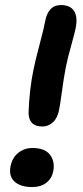

<svg xmlns="http://www.w3.org/2000/svg" viewBox="-20 -736 331 768"><path d="M148.9 -230Q95.7 -230 94.2 -284.2Q97.2 -376 113.8 -457Q121.6 -495.1 138.2 -557.4Q154.8 -619.6 161.1 -652.8Q166 -681.2 181.6 -698.5Q197.3 -715.8 224.1 -715.8Q260.3 -715.8 276.1 -692.4Q292 -668.9 282.2 -621.1Q278.3 -602.1 264.9 -554.4Q251.5 -506.8 243.2 -466.8Q234.9 -423.3 227.8 -370.6Q220.7 -317.9 216.8 -298.8Q210.4 -264.2 192.1 -247.1Q173.8 -230 148.9 -230ZM108.9 12.2Q62 12.2 38.3 -9.5Q14.6 -31.2 22 -69.8Q28.3 -104.5 52.7 -124.3Q77.1 -144 109.9 -144Q159.7 -144 180.2 -116.7Q200.7 -89.4 192.9 -50.8Q187.5 -22.5 165.5 -5.1Q143.6 12.2 108.9 12.2Z"/></svg>

Font: Shantell Sans Irregular
Style: Italic
Weight: 600
Italic angle: -11.31°
Designer: Stephen Nixon, Anya Danilova, Shantell Martin
Foundry: Arrow Type
Version: Version 1.006;[9816181b4]